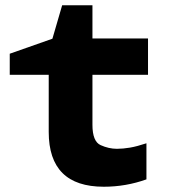

<svg xmlns="http://www.w3.org/2000/svg" viewBox="-20 -699 640 729"><path d="M536 -18V-155Q500 -143 473.5 -138.5Q447 -134 424 -134Q393 -134 362 -148Q331 -162 331 -225V-415H542V-553H331V-679H216L179 -552L17 -495V-415H165V-198Q165 10 374 10Q458 10 536 -18Z"/></svg>

Font: Noto Sans Mono UI ExtraBold
Style: Regular
Weight: 800
Designer: Monotype Design team
Foundry: Monotype Imaging Inc.
Version: 1.000